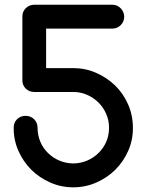

<svg xmlns="http://www.w3.org/2000/svg" viewBox="-20 -801 626 821"><path d="M460 -678.7H177.2V-509.8H293.5Q344.7 -509.8 390.6 -489.7Q436.5 -469.7 472.2 -435.5Q507.3 -401.4 527.8 -354.5Q548.3 -307.6 548.3 -254.9Q548.8 -202.6 528.3 -156.2Q507.8 -109.9 473.1 -75.2Q438.5 -41 392.1 -20.5Q345.7 0 293.5 0Q241.2 0 194.8 -20.5Q148.4 -41 113.8 -75.2Q79.1 -109.9 58.6 -156.2Q38.1 -202.6 38.6 -254.9Q38.1 -276.4 52.7 -291Q67.4 -305.7 89.4 -305.7Q111.3 -305.7 126 -291Q140.6 -276.4 140.6 -254.9Q140.6 -223.1 152.3 -195.3Q164.1 -167 185.5 -146.5Q206.1 -126 233.9 -114.3Q261.7 -102.5 293.5 -102.1Q324.7 -102.5 352.5 -114.3Q380.4 -126 401.4 -147Q422.9 -168 434.6 -195.3Q446.3 -222.7 446.3 -254.9Q446.3 -286.1 434.1 -314Q421.9 -341.8 401.4 -362.3Q380.9 -382.8 352.5 -395.5Q324.7 -407.7 293.5 -407.7H126.5Q104.5 -407.7 89.8 -422.4Q75.2 -437 75.7 -459V-729.5Q75.2 -751 89.8 -765.6Q104.5 -780.3 126.5 -780.8H460Q481.4 -780.8 496.1 -765.6Q510.7 -750.5 511.2 -729.5Q510.7 -708 496.1 -693.4Q481.4 -678.7 460 -678.7Z"/></svg>

Font: Comfortaa
Style: Bold
Weight: 700
Designer: Johan Aakerlund
Foundry: Johan Aakerlund
Version: Version 2.001; ttfautohint (v1.4.1)